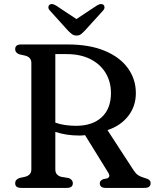

<svg xmlns="http://www.w3.org/2000/svg" viewBox="-20 -917 756 937"><path d="M643 -462.5Q643 -398.5 605.8 -350.8Q568.5 -303 504.5 -282L633 -84.5Q642.5 -70 654 -62.2Q665.5 -54.5 683 -49.5Q702 -44.5 708.5 -38.5Q715 -32.5 715 -23Q715 0 685.5 0H495.5Q467 0 467 -23Q467 -35.5 483.5 -42.5L501.5 -46Q522 -52.5 507.5 -75.5L395 -257.5Q381.5 -255.5 367.5 -255.5Q303 -255.5 250 -273.5V-90Q250 -62 279 -54L315.5 -48Q335.5 -40 335.5 -23Q335.5 0 306.5 0H83Q54 0 54 -23Q54 -41 75.5 -48.5L103 -54.5Q133 -62.5 133 -90V-610Q133 -637.5 103 -645.5L75.5 -651.5Q54 -659 54 -677Q54 -700 83 -700H310.5Q417 -700 491.2 -669Q565.5 -638 604.2 -584.2Q643 -530.5 643 -462.5ZM250 -653V-318.5Q273.5 -310 300 -306.5Q326.5 -303 350.5 -303Q431 -303 476.2 -344.8Q521.5 -386.5 521.5 -463Q521.5 -518 495.5 -561Q469.5 -604 421 -628.5Q372.5 -653 306 -653ZM394 -767.5Q383.5 -756.5 375 -750Q366.5 -743.5 353.5 -743.5Q340.5 -743.5 331.8 -750Q323 -756.5 312 -767.5L223.5 -865.5Q215.5 -874 216 -881.8Q216.5 -889.5 221.5 -893.5Q233 -902.5 252.5 -890.5L353 -824L453.5 -890.5Q473 -902.5 485 -893.5Q489.5 -889.5 490 -881.8Q490.5 -874 483 -865.5Z"/></svg>

Font: Fraunces 9pt Soft
Style: Regular
Weight: 400
Version: Version 1.000;[0bf87f6ff]